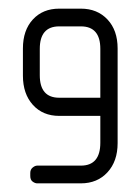

<svg xmlns="http://www.w3.org/2000/svg" viewBox="-20 -424 324 444"><path d="M167 0H66Q61 0 55.5 -4Q50 -8 50 -17V-24Q50 -32 55.5 -36.5Q61 -41 66 -41H167Q212 -41 212 -94V-156H117Q79 -156 56 -181.5Q33 -207 33 -249V-312Q33 -354 56 -379Q79 -404 117 -404H167Q205 -404 228.5 -379Q252 -354 252 -312V-93Q252 -51 228.5 -25.5Q205 0 167 0ZM212 -311Q212 -363 167 -363H117Q72 -363 72 -311V-250Q72 -198 117 -198H212Z"/></svg>

Font: Chathura
Style: Bold
Weight: 700
Designer: Appaji Ambarisha Darbha
Foundry: Aditya Fonts
Version: Version 1.001 2016